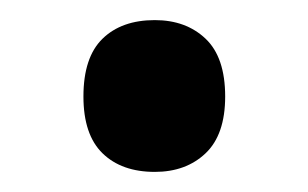

<svg xmlns="http://www.w3.org/2000/svg" viewBox="-20 -158 306 191"><path d="M63 -62Q63 -101 82 -119.5Q101 -138 134 -138Q165 -138 184.5 -119.5Q204 -101 204 -62Q204 -24 184.5 -5.5Q165 13 134 13Q101 13 82 -5.5Q63 -24 63 -62Z"/></svg>

Font: Noto Sans Gurmukhi Condensed SemiBold
Style: Regular
Weight: 600
Width: 3
Designer: Jelle Bosma - Monotype Design Team
Foundry: Monotype Imaging Inc.
Version: Version 2.004; ttfautohint (v1.8.4.7-5d5b)